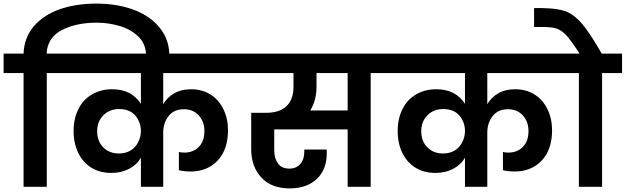

<svg xmlns="http://www.w3.org/2000/svg" viewBox="-41 -1038 3477 1067"><path d="M495 -1018C495 -1018 495 -1018 495 -1018C418 -1018 349 -1007 289 -986C228 -964 181 -932 146 -891C111 -849 92 -799 90 -740C90 -740 -21 -740 -21 -740C-21 -740 -21 -632 -21 -632C-21 -632 90 -632 90 -632C90 -632 90 0 90 0C90 0 219 0 219 0C219 0 219 -632 219 -632C219 -632 330 -632 330 -632C330 -632 330 -740 330 -740C330 -740 218 -740 218 -740C218 -740 218 -740 218 -740C221 -800 250 -844 303 -871C356 -898 420 -912 495 -912C495 -912 495 -912 495 -912C542 -912 587 -905 629 -892C671 -879 705 -858 732 -831C758 -803 771 -768 771 -726C771 -726 771 -711 771 -711C771 -711 900 -711 900 -711C900 -711 900 -728 900 -728C900 -728 900 -728 900 -728C900 -787 883 -838 848 -882C813 -926 765 -960 704 -983C643 -1006 573 -1018 495 -1018Z M1305 -632C1305 -632 1305 -740 1305 -740C1305 -740 288 -740 288 -740C288 -740 288 -632 288 -632C288 -632 742 -632 742 -632C742 -632 742 -461 742 -461C742 -461 742 -461 742 -461C726 -486 705 -506 678 -521C651 -535 619 -542 582 -542C582 -542 582 -542 582 -542C539 -542 502 -532 470 -513C437 -494 412 -467 395 -432C377 -397 368 -356 368 -310C368 -310 368 -310 368 -310C368 -264 377 -223 394 -188C411 -153 436 -125 467 -106C498 -87 535 -77 577 -77C577 -77 577 -77 577 -77C616 -77 649 -85 677 -100C705 -115 727 -135 742 -162C742 -162 742 0 742 0C742 0 866 0 866 0C866 0 866 -301 866 -301C866 -301 866 -301 866 -301C866 -337 876 -368 896 -393C915 -418 944 -431 981 -431C981 -431 981 -431 981 -431C1014 -431 1042 -420 1063 -397C1084 -374 1095 -345 1095 -310C1095 -310 1095 -310 1095 -310C1095 -273 1085 -243 1064 -222C1043 -201 1017 -190 984 -190C984 -190 984 -190 984 -190C971 -190 961 -191 953 -194C953 -194 953 -92 953 -92C953 -92 953 -92 953 -92C974 -87 996 -85 1019 -85C1019 -85 1019 -85 1019 -85C1059 -85 1095 -94 1126 -112C1157 -130 1182 -156 1200 -191C1217 -225 1226 -266 1226 -313C1226 -313 1226 -313 1226 -313C1226 -356 1218 -395 1201 -430C1184 -465 1161 -492 1130 -512C1099 -532 1062 -542 1021 -542C1021 -542 1021 -542 1021 -542C985 -542 954 -535 928 -520C901 -505 881 -484 866 -459C866 -459 866 -632 866 -632C866 -632 1305 -632 1305 -632ZM620 -185C620 -185 620 -185 620 -185C585 -185 556 -196 533 -219C510 -242 499 -272 499 -309C499 -309 499 -309 499 -309C499 -346 511 -375 534 -398C557 -421 586 -432 621 -432C621 -432 621 -432 621 -432C660 -432 690 -420 711 -396C732 -371 742 -342 742 -309C742 -309 742 -309 742 -309C742 -288 737 -269 728 -250C719 -231 705 -215 687 -203C668 -191 646 -185 620 -185Z M2131 -740C2131 -740 1264 -740 1264 -740C1264 -740 1264 -632 1264 -632C1264 -632 1590 -632 1590 -632C1590 -632 1590 -556 1590 -556C1590 -556 1590 -556 1590 -556C1590 -511 1578 -475 1553 -450C1528 -424 1489 -411 1436 -411C1436 -411 1355 -411 1355 -411C1355 -411 1355 -209 1355 -209C1355 -209 1355 -209 1355 -209C1355 -144 1374 -92 1411 -52C1448 -11 1501 9 1569 9C1569 9 1569 9 1569 9C1633 9 1683 -9 1720 -44C1757 -79 1775 -127 1775 -188C1775 -188 1775 -188 1775 -188C1775 -195 1775 -202 1774 -207C1774 -207 1650 -207 1650 -207C1650 -207 1650 -194 1650 -194C1650 -194 1650 -194 1650 -194C1650 -167 1643 -144 1628 -127C1613 -110 1593 -101 1567 -101C1567 -101 1567 -101 1567 -101C1539 -101 1518 -110 1504 -129C1490 -148 1483 -172 1483 -203C1483 -203 1483 -319 1483 -319C1483 -319 1891 -319 1891 -319C1891 -319 1891 0 1891 0C1891 0 2019 0 2019 0C2019 0 2019 -632 2019 -632C2019 -632 2131 -632 2131 -632C2131 -632 2131 -740 2131 -740ZM1891 -424C1891 -424 1683 -424 1683 -424C1683 -424 1683 -424 1683 -424C1706 -461 1718 -505 1718 -556C1718 -556 1718 -632 1718 -632C1718 -632 1891 -632 1891 -632C1891 -632 1891 -424 1891 -424Z M3106 -632C3106 -632 3106 -740 3106 -740C3106 -740 2089 -740 2089 -740C2089 -740 2089 -632 2089 -632C2089 -632 2543 -632 2543 -632C2543 -632 2543 -461 2543 -461C2543 -461 2543 -461 2543 -461C2527 -486 2506 -506 2479 -521C2452 -535 2420 -542 2383 -542C2383 -542 2383 -542 2383 -542C2340 -542 2303 -532 2271 -513C2238 -494 2213 -467 2196 -432C2178 -397 2169 -356 2169 -310C2169 -310 2169 -310 2169 -310C2169 -264 2178 -223 2195 -188C2212 -153 2237 -125 2268 -106C2299 -87 2336 -77 2378 -77C2378 -77 2378 -77 2378 -77C2417 -77 2450 -85 2478 -100C2506 -115 2528 -135 2543 -162C2543 -162 2543 0 2543 0C2543 0 2667 0 2667 0C2667 0 2667 -301 2667 -301C2667 -301 2667 -301 2667 -301C2667 -337 2677 -368 2697 -393C2716 -418 2745 -431 2782 -431C2782 -431 2782 -431 2782 -431C2815 -431 2843 -420 2864 -397C2885 -374 2896 -345 2896 -310C2896 -310 2896 -310 2896 -310C2896 -273 2886 -243 2865 -222C2844 -201 2818 -190 2785 -190C2785 -190 2785 -190 2785 -190C2772 -190 2762 -191 2754 -194C2754 -194 2754 -92 2754 -92C2754 -92 2754 -92 2754 -92C2775 -87 2797 -85 2820 -85C2820 -85 2820 -85 2820 -85C2860 -85 2896 -94 2927 -112C2958 -130 2983 -156 3001 -191C3018 -225 3027 -266 3027 -313C3027 -313 3027 -313 3027 -313C3027 -356 3019 -395 3002 -430C2985 -465 2962 -492 2931 -512C2900 -532 2863 -542 2822 -542C2822 -542 2822 -542 2822 -542C2786 -542 2755 -535 2729 -520C2702 -505 2682 -484 2667 -459C2667 -459 2667 -632 2667 -632C2667 -632 3106 -632 3106 -632ZM2421 -185C2421 -185 2421 -185 2421 -185C2386 -185 2357 -196 2334 -219C2311 -242 2300 -272 2300 -309C2300 -309 2300 -309 2300 -309C2300 -346 2312 -375 2335 -398C2358 -421 2387 -432 2422 -432C2422 -432 2422 -432 2422 -432C2461 -432 2491 -420 2512 -396C2533 -371 2543 -342 2543 -309C2543 -309 2543 -309 2543 -309C2543 -288 2538 -269 2529 -250C2520 -231 2506 -215 2488 -203C2469 -191 2447 -185 2421 -185Z M3303 -740C3303 -740 3303 -740 3303 -740C3259 -817 3222 -873 3192 -908C3161 -943 3131 -965 3100 -976C3069 -987 3026 -992 2973 -993C2973 -993 2927 -993 2927 -993C2927 -993 2927 -888 2927 -888C2927 -888 2976 -888 2976 -888C2976 -888 2976 -888 2976 -888C3009 -888 3034 -885 3053 -879C3072 -872 3090 -859 3109 -839C3127 -818 3151 -785 3180 -740C3180 -740 3065 -740 3065 -740C3065 -740 3065 -632 3065 -632C3065 -632 3176 -632 3176 -632C3176 -632 3176 0 3176 0C3176 0 3305 0 3305 0C3305 0 3305 -632 3305 -632C3305 -632 3416 -632 3416 -632C3416 -632 3416 -740 3416 -740C3416 -740 3303 -740 3303 -740Z"/></svg>

Font: Girnar Poppins
Style: SemiBold
Weight: 500
Designer: Ninad Kale (Devanagari), Jonny Pinhorn (Latin)
Foundry: Indian Type Foundry
Version: ""